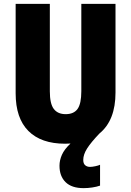

<svg xmlns="http://www.w3.org/2000/svg" viewBox="-20 -827 679 994"><path d="M411 1Q411 20 421 28.5Q431 37 446 37Q457 37 473.5 33.5Q490 30 498 26V134Q481 140 458 143.5Q435 147 413 147Q351 147 319.5 116Q288 85 288 31Q288 3 300.5 -25.5Q313 -54 345 -84Q331 -83 317 -83Q193 -83 127 -149Q61 -215 61 -344V-807H238V-354Q238 -290 258.5 -263Q279 -236 320 -236Q362 -236 381.5 -263Q401 -290 401 -355V-807H578V-348Q578 -204 495 -136Q451 -90 431 -58.5Q411 -27 411 1Z"/></svg>

Font: Noto Sans Kannada UI Condensed Black
Style: Regular
Weight: 900
Width: 3
Designer: Jelle Bosma - Monotype Design Team
Foundry: Monotype Imaging Inc.
Version: Version 2.005; ttfautohint (v1.8.4.7-5d5b)